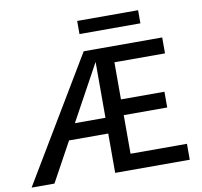

<svg xmlns="http://www.w3.org/2000/svg" viewBox="-95 -915 1064 1009"><g transform="rotate(-10 437.5 -410.5)"><path d="M-7 0 387 -658H475L115 0ZM191 -210 237 -294H489V-210ZM489 -291V-375H768V-291ZM439 0V-658H806V-573H536V-85H837V0ZM381 -751V-821H706V-751Z"/></g></svg>

Font: Ysabeau SemiBold
Style: Regular
Weight: 600
Designer: Christian Thalmann (Catharsis Fonts)
Version: Version 2.000;gftools[0.9.27.dev2+g8671c4b]